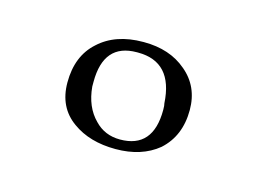

<svg xmlns="http://www.w3.org/2000/svg" viewBox="-42 -843 433 314"><g transform="rotate(15 174.5 -685.5)"><path d="M170 -595Q126 -595 97 -616Q66 -638 66 -680Q66 -725 94 -750Q122 -776 169 -776H170Q214 -776 242 -752Q271 -728 271 -688Q271 -644 242 -618Q214 -595 170 -595ZM173 -612Q229 -612 229 -677Q229 -685 228 -688Q224 -757 165 -757H163Q107 -757 107 -692V-684Q110 -650 130 -630Q147 -612 173 -612Z"/></g></svg>

Font: Luxurious Roman
Style: Regular
Weight: 400
Designer: Robert E. Leuschke
Foundry: Robert E. Leuschke
Version: Version 1.010; ttfautohint (v1.8.3)